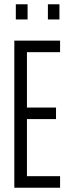

<svg xmlns="http://www.w3.org/2000/svg" viewBox="-20 -878 323 898"><path d="M47 0V-688H261V-634H106V-375H242V-321H106V-54H261V0ZM54 -787V-858H109V-787ZM204 -787V-858H258V-787Z"/></svg>

Font: Saira UltraCondensed
Style: Regular
Weight: 400
Width: 1
Designer: Hector Gatti with collaboration of the Omnibus-Type team
Foundry: Omnibus-Type
Version: Version 1.101